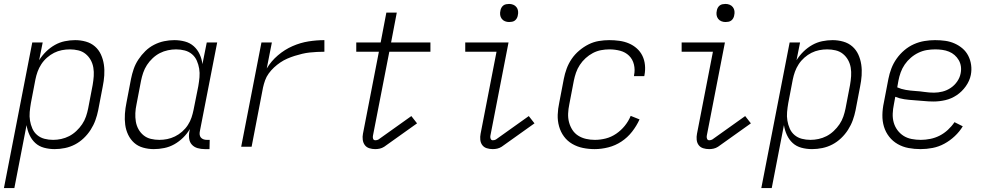

<svg xmlns="http://www.w3.org/2000/svg" viewBox="-44 -746 5014 976"><path d="M-24 210 120 -530H173L155 -440Q170 -464 190.5 -484Q211 -504 235 -517.5Q259 -531 285.5 -536.5Q312 -542 338 -542Q366 -542 392.5 -534.5Q419 -527 438.5 -510Q458 -493 469 -469Q480 -445 484 -418Q488 -391 486 -362.5Q484 -334 478 -305L455 -185Q450 -160 441 -135Q432 -110 417 -86.5Q402 -63 381.5 -43.5Q361 -24 337 -11.5Q313 1 286.5 6.5Q260 12 234 12Q206 12 180 5Q154 -2 135.5 -19Q117 -36 106 -60Q95 -84 91 -110L29 210ZM226 -35Q246 -35 267 -39.5Q288 -44 307.5 -54Q327 -64 344 -80Q361 -96 373.5 -114.5Q386 -133 393 -153.5Q400 -174 404 -194L427 -314Q431 -337 432.5 -359Q434 -381 430.5 -402Q427 -423 417 -441Q407 -459 391 -472Q375 -485 354 -490Q333 -495 311 -495Q291 -495 270.5 -491Q250 -487 231 -477.5Q212 -468 195 -453Q178 -438 166 -419.5Q154 -401 147 -381.5Q140 -362 136 -342L113 -222Q109 -199 107 -176.5Q105 -154 108.5 -133Q112 -112 120.5 -92.5Q129 -73 145 -59.5Q161 -46 182 -40.5Q203 -35 226 -35Z M738 12Q710 12 683.5 4.5Q657 -3 638 -20Q619 -37 607.5 -61Q596 -85 592.5 -112Q589 -139 591 -167.5Q593 -196 599 -225L622 -345Q627 -370 635.5 -395Q644 -420 659.5 -443.5Q675 -467 695 -486.5Q715 -506 739.5 -518.5Q764 -531 790 -536.5Q816 -542 842 -542Q870 -542 896 -535Q922 -528 941 -511Q960 -494 971 -470Q982 -446 985 -420L1007 -530H1060L972 -79Q970 -70 971 -61.5Q972 -53 977 -47Q982 -41 990 -38Q998 -35 1007 -35H1022L1021 12H997Q978 12 960.5 7Q943 2 931.5 -10.5Q920 -23 917.5 -41.5Q915 -60 919 -79L921 -90Q907 -66 886.5 -46Q866 -26 842 -12.5Q818 1 791 6.5Q764 12 738 12ZM766 -35Q786 -35 806 -39Q826 -43 845.5 -52.5Q865 -62 882 -77Q899 -92 911 -110.5Q923 -129 929.5 -148.5Q936 -168 940 -188L964 -308Q968 -331 970 -353.5Q972 -376 968.5 -397Q965 -418 956.5 -437.5Q948 -457 932 -470.5Q916 -484 895 -489.5Q874 -495 851 -495Q831 -495 809.5 -490.5Q788 -486 768.5 -476Q749 -466 732 -450Q715 -434 703 -415.5Q691 -397 684 -376.5Q677 -356 673 -336L650 -216Q645 -193 644 -171Q643 -149 646.5 -128Q650 -107 660 -89Q670 -71 686 -58Q702 -45 723 -40Q744 -35 766 -35Z M1182 0 1285 -530H1338L1312 -398Q1334 -435 1368.5 -464.5Q1403 -494 1443 -511.5Q1483 -529 1524 -535.5Q1565 -542 1605 -542V-483Q1587 -483 1567.5 -482Q1548 -481 1529.5 -479Q1511 -477 1492 -472.5Q1473 -468 1454 -462Q1435 -456 1416.5 -448Q1398 -440 1381 -428.5Q1364 -417 1349 -403Q1334 -389 1322 -372.5Q1310 -356 1303.5 -337.5Q1297 -319 1293 -301L1235 0Z M1863 12Q1848 12 1833.5 7.5Q1819 3 1810.5 -8.5Q1802 -20 1800 -35.5Q1798 -51 1801 -66L1882 -483H1767V-530H1891L1920 -682H1973L1944 -530H2144V-483H1935L1852 -57Q1850 -49 1852.5 -41Q1855 -33 1864 -33Q1868 -33 1872.5 -34Q1877 -35 1880 -37L2047 -156L2076 -119L1909 0Q1898 7 1886.5 9.5Q1875 12 1863 12Z M2461 12Q2445 12 2430.5 7.5Q2416 3 2407.5 -8.5Q2399 -20 2397.5 -35.5Q2396 -51 2399 -66L2480 -483H2321V-530H2541L2449 -57Q2447 -49 2450 -41Q2453 -33 2461 -33Q2465 -33 2469.5 -34Q2474 -35 2477 -37L2644 -156L2673 -119L2506 0Q2495 7 2483.5 9.5Q2472 12 2461 12ZM2544 -634Q2533 -634 2523 -638Q2513 -642 2506.5 -650.5Q2500 -659 2498.5 -670Q2497 -681 2500 -693Q2501 -700 2505 -707Q2509 -714 2515 -718.5Q2521 -723 2529 -724.5Q2537 -726 2544 -726Q2555 -726 2565 -722Q2575 -718 2581.5 -709.5Q2588 -701 2589.5 -690Q2591 -679 2588 -667Q2587 -660 2583 -653Q2579 -646 2573 -641.5Q2567 -637 2559 -635.5Q2551 -634 2544 -634Z M2979 12Q2948 12 2919 6Q2890 0 2865 -14.5Q2840 -29 2823 -52Q2806 -75 2798 -103.5Q2790 -132 2791 -162.5Q2792 -193 2799 -225L2822 -345Q2827 -371 2836.5 -397Q2846 -423 2862 -446.5Q2878 -470 2900.5 -489Q2923 -508 2948 -520.5Q2973 -533 3000 -537.5Q3027 -542 3053 -542Q3079 -542 3104.5 -538.5Q3130 -535 3152.5 -525.5Q3175 -516 3193 -500Q3211 -484 3221.5 -462.5Q3232 -441 3234.5 -415.5Q3237 -390 3232 -364L3231 -359H3179V-363Q3185 -391 3178.5 -418Q3172 -445 3153.5 -463Q3135 -481 3108.5 -488Q3082 -495 3054 -495Q3033 -495 3011.5 -491Q2990 -487 2970 -476.5Q2950 -466 2933 -450.5Q2916 -435 2903.5 -416Q2891 -397 2884 -376.5Q2877 -356 2873 -336L2850 -216Q2845 -192 2844 -169Q2843 -146 2848.5 -125Q2854 -104 2865.5 -86Q2877 -68 2895 -56.5Q2913 -45 2935 -40Q2957 -35 2980 -35Q3007 -35 3035 -42Q3063 -49 3088 -66Q3113 -83 3132 -106.5Q3151 -130 3162 -157L3207 -139Q3192 -106 3169 -76.5Q3146 -47 3115 -26.5Q3084 -6 3048.5 3Q3013 12 2979 12Z M3561 12Q3545 12 3530.5 7.5Q3516 3 3507.5 -8.5Q3499 -20 3497.5 -35.5Q3496 -51 3499 -66L3580 -483H3421V-530H3641L3549 -57Q3547 -49 3550 -41Q3553 -33 3561 -33Q3565 -33 3569.5 -34Q3574 -35 3577 -37L3744 -156L3773 -119L3606 0Q3595 7 3583.5 9.5Q3572 12 3561 12ZM3644 -634Q3633 -634 3623 -638Q3613 -642 3606.5 -650.5Q3600 -659 3598.5 -670Q3597 -681 3600 -693Q3601 -700 3605 -707Q3609 -714 3615 -718.5Q3621 -723 3629 -724.5Q3637 -726 3644 -726Q3655 -726 3665 -722Q3675 -718 3681.5 -709.5Q3688 -701 3689.5 -690Q3691 -679 3688 -667Q3687 -660 3683 -653Q3679 -646 3673 -641.5Q3667 -637 3659 -635.5Q3651 -634 3644 -634Z M3826 210 3970 -530H4023L4005 -440Q4020 -464 4040.5 -484Q4061 -504 4085 -517.5Q4109 -531 4135.5 -536.5Q4162 -542 4188 -542Q4216 -542 4242.5 -534.5Q4269 -527 4288.5 -510Q4308 -493 4319 -469Q4330 -445 4334 -418Q4338 -391 4336 -362.5Q4334 -334 4328 -305L4305 -185Q4300 -160 4291 -135Q4282 -110 4267 -86.5Q4252 -63 4231.5 -43.5Q4211 -24 4187 -11.5Q4163 1 4136.5 6.5Q4110 12 4084 12Q4056 12 4030 5Q4004 -2 3985.5 -19Q3967 -36 3956 -60Q3945 -84 3941 -110L3879 210ZM4076 -35Q4096 -35 4117 -39.5Q4138 -44 4157.5 -54Q4177 -64 4194 -80Q4211 -96 4223.5 -114.5Q4236 -133 4243 -153.5Q4250 -174 4254 -194L4277 -314Q4281 -337 4282.5 -359Q4284 -381 4280.5 -402Q4277 -423 4267 -441Q4257 -459 4241 -472Q4225 -485 4204 -490Q4183 -495 4161 -495Q4141 -495 4120.5 -491Q4100 -487 4081 -477.5Q4062 -468 4045 -453Q4028 -438 4016 -419.5Q4004 -401 3997 -381.5Q3990 -362 3986 -342L3963 -222Q3959 -199 3957 -176.5Q3955 -154 3958.5 -133Q3962 -112 3970.5 -92.5Q3979 -73 3995 -59.5Q4011 -46 4032 -40.5Q4053 -35 4076 -35Z M4636 12Q4604 12 4574.5 6.5Q4545 1 4519.5 -13.5Q4494 -28 4476 -51Q4458 -74 4449.5 -102Q4441 -130 4441.5 -161.5Q4442 -193 4449 -225L4472 -345Q4477 -371 4487 -397.5Q4497 -424 4514 -448Q4531 -472 4553.5 -491Q4576 -510 4602 -521.5Q4628 -533 4655.5 -537.5Q4683 -542 4709 -542Q4736 -542 4761 -538.5Q4786 -535 4808.5 -525Q4831 -515 4849 -499.5Q4867 -484 4878 -462.5Q4889 -441 4892.5 -416Q4896 -391 4891 -365Q4885 -335 4865.5 -307.5Q4846 -280 4819 -262Q4792 -244 4761.5 -237Q4731 -230 4702 -230Q4677 -230 4652.5 -232.5Q4628 -235 4602.5 -236.5Q4577 -238 4553 -241.5Q4529 -245 4507 -254L4500 -216Q4495 -192 4494 -168.5Q4493 -145 4499 -123.5Q4505 -102 4518 -84.5Q4531 -67 4549 -55.5Q4567 -44 4590 -39.5Q4613 -35 4637 -35Q4660 -35 4685 -40Q4710 -45 4732.5 -56.5Q4755 -68 4774.5 -86Q4794 -104 4808 -125L4850 -104Q4834 -77 4809.5 -54Q4785 -31 4756.5 -15.5Q4728 0 4697 6Q4666 12 4636 12ZM4704 -275Q4725 -275 4747 -280.5Q4769 -286 4788.5 -299Q4808 -312 4821.5 -331.5Q4835 -351 4839 -372Q4843 -391 4840.5 -408.5Q4838 -426 4829.5 -440.5Q4821 -455 4808.5 -466Q4796 -477 4780 -483.5Q4764 -490 4746 -492.5Q4728 -495 4710 -495Q4689 -495 4667.5 -491.5Q4646 -488 4625 -478Q4604 -468 4586 -452.5Q4568 -437 4555 -418Q4542 -399 4534.5 -378Q4527 -357 4523 -336L4517 -302Q4537 -293 4560.5 -289Q4584 -285 4608.5 -283.5Q4633 -282 4656.5 -278.5Q4680 -275 4704 -275Z"/></svg>

Font: Lode Dark Term
Style: Italic
Weight: 400
Italic angle: -11°
Monospace: yes
Designer: Belleve Invis
Foundry: Belleve Invis
Version: Version 29.2.0